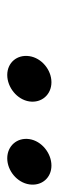

<svg xmlns="http://www.w3.org/2000/svg" viewBox="164 -849 162 530"><g transform="rotate(90 245.0 -584.0)"><path d="M135 -584C130 -550 153 -523 187 -523C221 -523 255 -550 260 -584C265 -618 241 -645 207 -645C173 -645 140 -618 135 -584ZM364 -584C359 -550 383 -523 417 -523C451 -523 484 -550 489 -584C494 -618 471 -645 437 -645C403 -645 369 -618 364 -584Z"/></g></svg>

Font: Charger Pro
Style: ExtObl
Weight: 400
Designer: Jasper
Foundry: Cannot Into Space Fonts
Version: Version 1.09